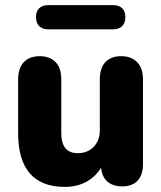

<svg xmlns="http://www.w3.org/2000/svg" viewBox="-20 -721 632 752"><path d="M234 11C296 11 345 -15 376 -64C380 -17 410 9 459 9C511 9 540 -22 540 -78V-411C540 -468 508 -501 455 -501C400 -501 371 -468 371 -411V-210C371 -157 335 -121 285 -121C240 -121 220 -149 220 -200V-411C220 -468 190 -501 135 -501C82 -501 51 -468 51 -411V-200C51 -61 111 11 234 11ZM170 -606H422C454 -606 471 -624 471 -654C471 -684 454 -701 422 -701H170C138 -701 121 -684 121 -654C121 -624 138 -606 170 -606Z"/></svg>

Font: SN Pro Heavy
Style: Regular
Weight: 800
Designer: Tobias Whetton
Foundry: Supernotes
Version: Version 1.001;Glyphs 3.2 (3249)